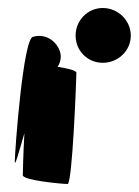

<svg xmlns="http://www.w3.org/2000/svg" viewBox="-20 -768 347 480"><path d="M17 -364C17 -350 27 -387 41 -435C38 -381 37 -335 37 -330C37 -317 136 -308 149 -308C161 -308 171 -574 171 -586C171 -592 149 -597 124 -601C132 -613 135 -629 128 -644C117 -670 89 -684 63 -676C38 -676 17 -389 17 -364ZM169 -679C169 -641 199 -611 237 -611C275 -611 307 -641 307 -679C307 -717 275 -748 237 -748C199 -748 169 -717 169 -679Z"/></svg>

Font: Ampere
Style: SCUltExt
Weight: 400
Version: Version 1